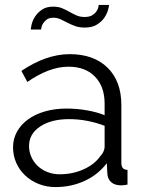

<svg xmlns="http://www.w3.org/2000/svg" viewBox="-20 -750 585 780"><path d="M206 10Q169 10 137.5 -2.5Q106 -15 82.5 -37Q59 -59 46 -88.5Q33 -118 33 -152Q33 -186 49 -215Q65 -244 94 -265Q123 -286 163 -297.5Q203 -309 251 -309Q291 -309 332 -302Q373 -295 405 -282V-329Q405 -398 366 -438.5Q327 -479 258 -479Q218 -479 176 -463Q134 -447 91 -417L67 -462Q168 -530 263 -530Q361 -530 417 -475Q473 -420 473 -323V-88Q473 -60 498 -60V0Q481 3 472 3Q446 3 431.5 -10Q417 -23 416 -46L414 -87Q378 -40 323.5 -15Q269 10 206 10ZM222 -42Q275 -42 319.5 -62Q364 -82 387 -115Q396 -124 400.5 -134.5Q405 -145 405 -154V-239Q371 -252 334.5 -259Q298 -266 260 -266Q188 -266 143 -236Q98 -206 98 -157Q98 -133 107.5 -112Q117 -91 133.5 -75.5Q150 -60 173 -51Q196 -42 222 -42ZM325 -638Q302 -638 285.5 -644Q269 -650 254.5 -657.5Q240 -665 226.5 -671.5Q213 -678 197 -678Q180 -678 170.5 -671Q161 -664 155.5 -655.5Q150 -647 148.5 -639.5Q147 -632 147 -630H105Q105 -635 108.5 -650.5Q112 -666 122 -682Q132 -698 150 -710.5Q168 -723 196 -723Q217 -723 232.5 -716.5Q248 -710 262 -702Q276 -694 290.5 -687.5Q305 -681 324 -681Q343 -681 354.5 -688Q366 -695 372 -704Q378 -713 379.5 -720.5Q381 -728 381 -730H423Q423 -725 419 -710Q415 -695 404.5 -679Q394 -663 374.5 -650.5Q355 -638 325 -638Z"/></svg>

Font: PTCRaleway
Style: Regular
Weight: 400
Designer: Matt McInerney, Pablo Impallari, Rodrigo Fuenzalida
Foundry: Matt McInerney, Pablo Impallari, Rodrigo Fuenzalida
Version: Version 3.000g; ttfautohint (v1.5) -l 8 -r 28 -G 28 -x 14 -D